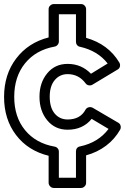

<svg xmlns="http://www.w3.org/2000/svg" viewBox="-22 -744 613 943"><path d="M-2 -268.1Q-2 -378.4 57.4 -456.5Q116.7 -534.7 216.8 -560.1V-699.2Q216.8 -710 224.9 -717Q232.9 -724.1 242.2 -724.1H376Q386.7 -724.1 393.8 -716.3Q400.9 -708.5 400.9 -699.2V-558.1Q509.8 -527.3 564 -437Q569.3 -427.7 567.1 -417.7Q564.9 -407.7 556.2 -402.8L432.1 -328.1Q423.8 -323.2 414.1 -325Q404.3 -326.7 398.9 -334Q365.2 -379.9 310.1 -379.9Q271.5 -379.9 246.8 -350.6Q222.2 -321.3 222.2 -269Q222.2 -215.3 246.6 -186.3Q271 -157.2 310.1 -157.2Q372.1 -157.2 397.9 -205.1Q403.3 -214.4 413.3 -217Q423.3 -219.7 433.1 -214.8L559.1 -141.1Q567.9 -136.2 570.3 -126Q572.8 -115.7 567.9 -106.9Q541.5 -60.5 498.8 -28.3Q456.1 3.9 400.9 19V153.8Q400.9 164.6 393.1 171.9Q385.3 179.2 376 179.2H242.2Q231.4 179.2 224.1 171.1Q216.8 163.1 216.8 153.8V21Q115.2 -3.9 56.6 -81.1Q-2 -158.2 -2 -268.1ZM47.9 -268.1Q47.9 -169.4 101.1 -104.7Q154.3 -40 246.1 -23.9Q254.9 -22.5 261 -15.6Q267.1 -8.8 267.1 1V128.9H351.1V-1Q351.1 -10.3 356.4 -16.8Q361.8 -23.4 371.1 -24.9Q460.9 -43.9 511.2 -110.8L428.2 -160.2Q384.8 -106.9 310.1 -106.9Q248 -106.9 210 -153.1Q171.9 -199.2 171.9 -269Q171.9 -337.9 210 -384Q248 -430.2 310.1 -430.2Q377.9 -430.2 424.8 -381.8L506.8 -432.1Q458 -494.6 371.1 -514.2Q362.3 -515.6 356.7 -522.5Q351.1 -529.3 351.1 -538.1V-673.8H267.1V-540Q267.1 -531.2 261 -523.9Q254.9 -516.6 246.1 -515.1Q154.3 -498.5 101.1 -433.1Q47.9 -367.7 47.9 -268.1Z"/></svg>

Font: Trueno Bold Outline
Style: Regular
Weight: 700
Width: 6
Designer: Julieta Ulanovsky
Foundry: Julieta Ulanovsky
Version: Version 3.001b | FøM Fix